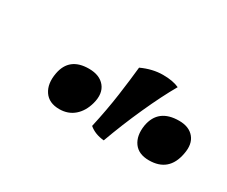

<svg xmlns="http://www.w3.org/2000/svg" viewBox="-47 -812 472 400"><g transform="rotate(30 189.0 -612.0)"><path d="M218 -522Q196 -524 182 -536Q192 -581 197.5 -620.5Q203 -660 206 -690Q232 -702 257 -702Q281 -702 296 -695Q277 -662 256 -615.5Q235 -569 218 -522ZM105 -532Q80 -532 68.5 -549Q57 -566 62 -593Q70 -636 117 -636Q143 -636 155.5 -620.5Q168 -605 161 -579Q155 -557 140.5 -544.5Q126 -532 105 -532ZM320 -533Q295 -533 283.5 -549Q272 -565 276 -591Q284 -636 334 -636Q358 -636 370 -621.5Q382 -607 377 -582Q368 -533 320 -533Z"/></g></svg>

Font: Vollkorn
Style: Italic
Weight: 400
Italic angle: -11°
Designer: Friedrich Althausen
Foundry: Friedrich Althausen
Version: Version 5.001